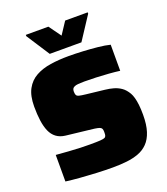

<svg xmlns="http://www.w3.org/2000/svg" viewBox="-161 -1010 979 1128"><g transform="rotate(-20 328.5 -445.5)"><path d="M349 8Q302 8 248.5 5.5Q195 3 145 -1Q95 -5 58 -10V-176Q98 -173 136.5 -170Q175 -167 209.5 -166Q244 -165 268 -165Q312 -165 333 -166.5Q354 -168 362 -172Q367 -176 369 -180.5Q371 -185 371.5 -191.5Q372 -198 372 -206Q372 -219 368.5 -226Q365 -233 355.5 -236.5Q346 -240 326 -243Q306 -246 274 -249L151 -263Q117 -267 94.5 -284Q72 -301 59.5 -329.5Q47 -358 41.5 -397.5Q36 -437 36 -486Q36 -553 58.5 -594.5Q81 -636 121 -658Q161 -680 213.5 -688Q266 -696 326 -696Q369 -696 416.5 -693.5Q464 -691 508 -686.5Q552 -682 583 -674V-511Q553 -515 514 -518Q475 -521 435.5 -522.5Q396 -524 363 -524Q340 -524 324.5 -522.5Q309 -521 301 -517Q292 -513 288.5 -506.5Q285 -500 285 -490Q285 -476 288.5 -468Q292 -460 305 -456.5Q318 -453 346 -450L461 -437Q489 -434 513.5 -427Q538 -420 559 -405.5Q580 -391 597 -362Q604 -350 609.5 -330.5Q615 -311 618 -284.5Q621 -258 621 -223Q621 -161 607.5 -119Q594 -77 569 -51.5Q544 -26 510 -13.5Q476 -1 435.5 3.5Q395 8 349 8ZM228 -746 134 -891V-899H275L330 -823L380 -899H521V-891L426 -746Z"/></g></svg>

Font: Saira SemiExpanded Black
Style: Regular
Weight: 900
Width: 6
Designer: Hector Gatti with collaboration of the Omnibus-Type team
Foundry: Omnibus-Type
Version: Version 1.101